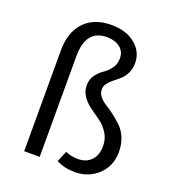

<svg xmlns="http://www.w3.org/2000/svg" viewBox="-139 -859 874 976"><g transform="rotate(20 298.0 -371.5)"><path d="M298 -755Q378 -755 427 -714.5Q476 -674 476 -613Q476 -583 464.5 -559Q453 -535 436 -520Q419 -505 402 -492Q385 -479 373.5 -463.5Q362 -448 362 -430Q362 -410 376 -392.5Q390 -375 411.5 -362Q433 -349 457.5 -330Q482 -311 503.5 -290.5Q525 -270 539 -236.5Q553 -203 553 -161Q553 -84 501.5 -36Q450 12 377 12Q319 12 276 -11L301 -70Q331 -56 369 -56Q413 -56 440 -83.5Q467 -111 467 -162Q467 -200 448 -230Q429 -260 402 -280Q375 -300 348 -318.5Q321 -337 302 -364Q283 -391 283 -424Q283 -456 300.5 -480Q318 -504 339 -517.5Q360 -531 377.5 -554.5Q395 -578 395 -609Q395 -647 367.5 -668Q340 -689 297 -689Q183 -689 183 -544V0H99V-544Q99 -644 151.5 -699.5Q204 -755 298 -755Z"/></g></svg>

Font: Sedus Text
Style: Regular
Weight: 400
Designer: TypeMates
Foundry: TypeMates, Runge Thomsen GbR
Version: Version 4.202;PS 004.202;hotconv 1.0.88;makeotf.lib2.5.64775